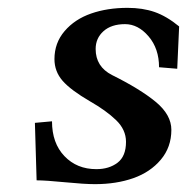

<svg xmlns="http://www.w3.org/2000/svg" viewBox="-20 -464 481 494"><path d="M224.1 9.8Q197.3 9.8 147.2 4.9Q97.2 0 74.2 0L69.8 -147.9L113.8 -151.9Q113.8 -95.7 145.8 -62.3Q177.7 -28.8 228 -28.8Q260.7 -28.8 282.5 -45.4Q304.2 -62 304.2 -99.1Q304.2 -130.4 278.6 -155Q252.9 -179.7 211.9 -203.1Q161.6 -232.4 140.9 -256.3Q120.1 -280.3 120.1 -312Q120.1 -353.5 146.2 -384Q172.4 -414.6 214.4 -429.2Q256.3 -443.8 308.1 -443.8Q347.2 -443.8 377.9 -433.1Q408.7 -422.4 440.9 -396L436 -287.1L389.2 -291Q389.2 -338.9 362.3 -370.4Q335.4 -401.9 301.8 -401.9Q266.6 -401.9 246.3 -383.8Q226.1 -365.7 226.1 -337.9Q226.1 -292.5 268.1 -271Q340.8 -234.9 380.9 -201.7Q420.9 -168.5 420.9 -129.9Q420.9 -85.4 393.8 -53.2Q366.7 -21 323 -5.6Q279.3 9.8 224.1 9.8Z"/></svg>

Font: Linux Libertine
Style: Bold Italic
Weight: 700
Italic angle: -11.5°
Designer: Philipp H. Poll
Foundry: Philipp H. Poll
Version: Version 4.0.5